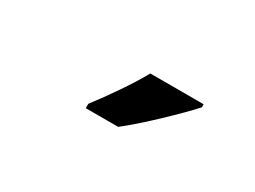

<svg xmlns="http://www.w3.org/2000/svg" viewBox="-27 -933 654 493"><g transform="rotate(30 300.0 -686.0)"><path d="M319 -606Q356 -635 405.5 -682Q455 -729 480 -757V-766H322Q303 -732 276 -692.5Q249 -653 223 -619V-606Z"/></g></svg>

Font: Noto Sans Mono UI
Style: Bold
Weight: 700
Designer: Monotype Design team
Foundry: Monotype Imaging Inc.
Version: 1.000